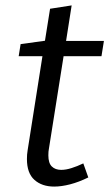

<svg xmlns="http://www.w3.org/2000/svg" viewBox="-20 -679 403 708"><path d="M305.6 -24.7Q270.9 -7.7 238.7 0.7Q206.5 9 179.8 9Q134.7 9 107 -15.7Q79.3 -40.4 79.3 -92.5Q79.3 -101.5 79.9 -109Q80.6 -116.5 81.9 -124.9L138.5 -484.5L147.9 -471.8H48.9L56 -516.3L159.9 -530.7L143.6 -515L164.6 -646.7L244.2 -659.1L221.6 -515L213.5 -528H363.2L354.2 -471.8H202.8L216.5 -484.5L160.3 -130.2Q159.3 -126.2 158.8 -119.7Q158.3 -113.2 158.3 -106.2Q158.3 -77.5 171.1 -65.1Q183.9 -52.6 205.6 -52.6Q222.9 -52.6 243.5 -59.1Q264.2 -65.5 287.2 -76.5Z"/></svg>

Font: Bitter Thin
Style: Italic
Weight: 100
Italic angle: -9°
Designer: Sol Matas, and Bitter project Authors
Foundry: Sol Matas
Version: Version 2.002